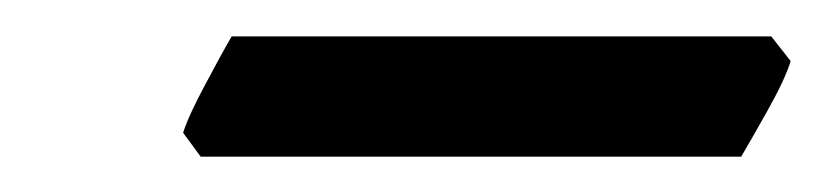

<svg xmlns="http://www.w3.org/2000/svg" viewBox="-20 -606 457 106"><path d="M416.5 -572.3Q413.6 -562.5 403.6 -544.7Q393.6 -526.9 389.2 -519.5H90.8L81.1 -532.7Q84 -542 93.3 -559.3Q102.5 -576.7 107.9 -585.9H405.8Z"/></svg>

Font: Dai Banna SIL Medium
Style: Italic
Weight: 500
Italic angle: -11°
Designer: Victor Gaultney
Foundry: SIL International
Version: Version 4.000